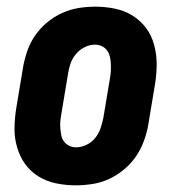

<svg xmlns="http://www.w3.org/2000/svg" viewBox="-20 -548 540 576"><path d="M207 8Q177 8 148 2Q119 -4 95 -19Q71 -34 55 -56.5Q39 -79 31 -107Q23 -135 23.5 -164.5Q24 -194 29 -225L49 -345Q53 -369 61.5 -394Q70 -419 85 -441Q100 -463 121 -480.5Q142 -498 166.5 -509Q191 -520 216 -524Q241 -528 266 -528Q296 -528 325 -522Q354 -516 378 -501Q402 -486 418.5 -463.5Q435 -441 442.5 -413Q450 -385 450 -355.5Q450 -326 445 -295L425 -175Q421 -151 412 -126Q403 -101 388 -79Q373 -57 352 -39.5Q331 -22 307 -11Q283 0 257.5 4Q232 8 207 8ZM208 -106Q224 -106 239.5 -113.5Q255 -121 265.5 -134Q276 -147 281.5 -163Q287 -179 290 -194L310 -314Q312 -325 312.5 -336Q313 -347 312.5 -357.5Q312 -368 309.5 -378.5Q307 -389 301 -397Q295 -405 285.5 -409.5Q276 -414 265 -414Q249 -414 234 -406.5Q219 -399 208 -386Q197 -373 191.5 -357Q186 -341 184 -326L164 -206Q162 -195 161 -184Q160 -173 161 -162.5Q162 -152 164 -141.5Q166 -131 172.5 -123Q179 -115 188 -110.5Q197 -106 208 -106Z"/></svg>

Font: Iosevka SS18 Heavy
Style: Italic
Weight: 900
Italic angle: -9°
Monospace: yes
Designer: Belleve Invis
Foundry: Belleve Invis
Version: Version 25.1.1; ttfautohint (v1.8.4)